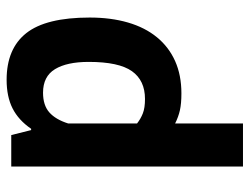

<svg xmlns="http://www.w3.org/2000/svg" viewBox="-107 -447 754 580"><g transform="rotate(-90 270.0 -157.0)"><path d="M57 -500H152L167 -440H171Q197 -478 232.5 -496Q268 -514 319 -514Q413 -514 460 -454.5Q507 -395 507 -263Q507 -199 492 -147.5Q477 -96 447.5 -60Q418 -24 375.5 -5Q333 14 278 14Q247 14 227 9.5Q207 5 187 -5V200H57ZM280 -404Q242 -404 220.5 -385Q199 -366 187 -328V-120Q201 -109 217.5 -102.5Q234 -96 261 -96Q317 -96 345 -135.5Q373 -175 373 -266Q373 -332 351 -368Q329 -404 280 -404Z"/></g></svg>

Font: PTSans
Style: Bold
Weight: 700
Designer: A.Korolkova, O.Umpeleva, V.Yefimov
Foundry: ParaType Ltd
Version: Version 2.003W OFL